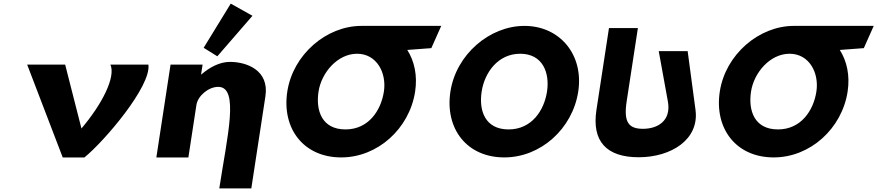

<svg xmlns="http://www.w3.org/2000/svg" viewBox="-20 -870 4848 1061"><path d="M340.1 -513H130.1L326.6 0H446.6C559.1 -91.8 816.6 -394.7 800.1 -513H590.1C620.5 -445 545.2 -295.8 430.1 -160Z M1191.8 171C1236.1 -118 1303.7 -390 1185.7 -390C1132.7 -390 1073.2 -341 1065.4 -290L1021 0H844L922.5 -513H1099.5L1091.2 -459H1093.2C1139.4 -499 1194.8 -528 1250.8 -528C1344.8 -528 1468.6 -481 1446.7 -338L1368.8 171ZM1105.4 -605.9 1181 -558.9 1375.1 -782.8 1255.1 -850Z M2418.3 -727 1976.3 -726.9C1783.5 -726.6 1598.9 -568.6 1567.6 -363.9C1536.3 -159.1 1658.1 -0.1 1865.5 -0.1C2067 -0.1 2242.6 -159.1 2274 -363.9C2287.5 -452.3 2270.2 -531.9 2230.7 -594L2363.5 -604ZM1953.2 -573C2061.2 -573 2117.4 -468.5 2101.4 -363.9C2085.4 -259.4 2016.7 -154.8 1889.2 -154.8C1758.3 -154.8 1724.2 -259.4 1740.2 -363.9C1756.1 -468.4 1845.2 -573 1953.2 -573Z M2641.6 -363.9C2657.6 -468.5 2731.4 -573 2854.6 -573C2978.7 -573 3018.8 -468.5 3002.8 -363.9C2986.8 -259.4 2918.1 -154.8 2790.6 -154.8C2659.7 -154.8 2625.6 -259.4 2641.6 -363.9ZM2469 -363.9C2437.7 -159.1 2559.5 -0.1 2766.9 -0.1C2968.4 -0.1 3144 -159.1 3175.4 -363.9C3206.7 -568.8 3072.8 -726.9 2878.2 -726.9C2685.2 -726.9 2500.4 -568.8 2469 -363.9Z M3780 -587.5H3620.2L3670.7 -309.5C3690.6 -200.5 3611.9 -158.2 3533.7 -158.2C3455.5 -158.2 3425 -192.2 3442.9 -309.5L3505 -715H3345.2L3276 -262.8C3249.4 -89.4 3331.1 -1 3509.6 -1C3688.1 -1 3845.3 -98.6 3823.4 -262.8Z M4808.3 -727 4366.3 -726.9C4173.5 -726.6 3988.9 -568.6 3957.6 -363.9C3926.3 -159.1 4048.1 -0.1 4255.5 -0.1C4457 -0.1 4632.6 -159.1 4664 -363.9C4677.5 -452.3 4660.2 -531.9 4620.7 -594L4753.5 -604ZM4343.2 -573C4451.2 -573 4507.4 -468.5 4491.4 -363.9C4475.4 -259.4 4406.7 -154.8 4279.2 -154.8C4148.3 -154.8 4114.2 -259.4 4130.2 -363.9C4146.1 -468.4 4235.2 -573 4343.2 -573Z"/></svg>

Font: Sztylet
Style: BdObl
Weight: 700
Foundry: Cannot Into Space Fonts, PlusOne Fonts
Version: Version 0.12